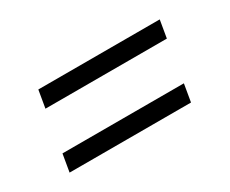

<svg xmlns="http://www.w3.org/2000/svg" viewBox="-51 -592 603 504"><g transform="rotate(-30 250.0 -340.0)"><path d="M76 -402 85 -455H453L444 -402ZM47 -225 56 -278H424L415 -225Z"/></g></svg>

Font: Iosevka Light
Style: Italic
Weight: 300
Italic angle: -9°
Monospace: yes
Designer: Belleve Invis
Foundry: Belleve Invis
Version: Version 32.5.0; ttfautohint (v1.8.4)